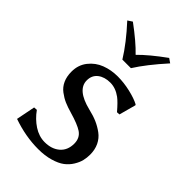

<svg xmlns="http://www.w3.org/2000/svg" viewBox="-202 -717 800 800"><g transform="rotate(45 198.0 -317.5)"><path d="M49.8 -101.1 64.9 -102.1Q87.4 -70.3 118.4 -50Q149.4 -29.8 183.1 -29.8Q224.1 -29.8 249.5 -51.8Q274.9 -73.7 274.9 -112.8Q274.9 -146 250 -163.1Q226.6 -178.7 173.8 -193.8Q147.9 -201.2 129.4 -209.2Q110.8 -217.3 92.3 -231.2Q73.7 -245.1 64 -266.6Q54.2 -288.1 54.2 -316.9Q54.2 -356.4 76.9 -385Q99.6 -413.6 133.1 -426.3Q166.5 -439 205.1 -439Q241.2 -439 279.1 -430.2Q316.9 -421.4 339.8 -409.2L341.8 -405.8L321.8 -332L308.1 -331.1Q279.8 -364.3 262.7 -377Q232.9 -398.9 201.2 -398.9Q167.5 -398.9 146.2 -382.3Q125 -365.7 125 -335.9Q125 -280.8 217.8 -257.8Q247.1 -251 269.3 -241.5Q291.5 -231.9 311.8 -217Q332 -202.1 343 -179.2Q354 -156.2 354 -127Q354 -108.9 349.9 -91.6Q345.7 -74.2 334 -55.2Q322.3 -36.1 304 -22.2Q285.6 -8.3 254.6 0.7Q223.6 9.8 184.1 9.8Q109.9 9.8 33.2 -17.1ZM168.9 -502Q131.3 -563 67.9 -631.8L87.9 -645Q157.2 -593.8 193.8 -555.2Q232.9 -595.2 301.8 -645L320.8 -631.8Q254.4 -558.1 219.2 -502Z"/></g></svg>

Font: Linux Biolinum G
Style: Regular
Weight: 400
Designer: Philipp H. Poll
Foundry: Philipp H. Poll
Version: Version 1.1.0 ; ttfautohint (v1.6)